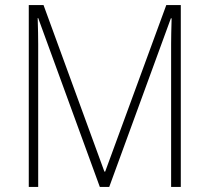

<svg xmlns="http://www.w3.org/2000/svg" viewBox="-20 -734 823 754"><path d="M372 0 130 -663H128Q129 -629 129.5 -605.5Q130 -582 130 -560V0H93V-714H151L390 -60H393L633 -714H690V0H652V-562Q652 -580 652.5 -604Q653 -628 654 -662H651L409 0Z"/></svg>

Font: Noto Sans Telugu SemiCondensed ExtraLight
Style: Regular
Weight: 200
Width: 4
Designer: Jelle Bosma - Monotype Design Team
Foundry: Monotype Imaging Inc.
Version: Version 2.005; ttfautohint (v1.8.4.7-5d5b)